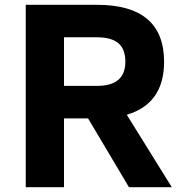

<svg xmlns="http://www.w3.org/2000/svg" viewBox="-20 -778 772 798"><path d="M346 -286H246V0H87V-758H383Q662 -758 662 -521Q662 -347 507 -301L694 0H516ZM246 -421H383Q501 -421 501 -521Q501 -574 472 -598.5Q443 -623 383 -623H246Z"/></svg>

Font: Biryani ExtraBold
Style: Regular
Weight: 800
Designer: Dan Reynolds and Mathieu Reguer
Foundry: Dan Reynolds and Mathieu Reguer
Version: Version 1.004; ttfautohint (v1.1) -l 5 -r 5 -G 72 -x 0 -D la